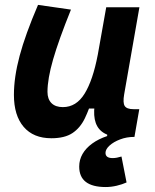

<svg xmlns="http://www.w3.org/2000/svg" viewBox="-20 -547 626 774"><path d="M406.2 207Q299.3 207 299.3 124.5Q299.3 97.2 312.7 73.7Q326.2 50.3 351.6 31.7Q377 13.2 412.1 1.5V-22.9L501.5 -9.8L520.5 4.9Q490.7 4.9 464.4 14.9Q438 24.9 421.6 39.8Q405.3 54.7 405.3 69.3Q405.3 90.3 434.1 90.3Q442.4 90.3 451.4 88.6Q460.4 86.9 469.7 84L490.2 188.5Q473.1 196.3 450.4 201.7Q427.7 207 406.2 207ZM187 10.3Q114.7 10.3 75.4 -35.6Q36.1 -81.5 36.1 -164.6Q36.1 -235.8 59.1 -321.8Q82 -407.7 133.3 -527.3L266.1 -508.3Q216.8 -386.2 194.1 -307.6Q171.4 -229 171.4 -176.8Q171.4 -147.5 187.5 -131.3Q203.6 -115.2 233.4 -115.2Q287.6 -115.2 321 -169.4Q354.5 -223.6 374 -325.7L369.1 -109.4H336.9L356 -160.6Q340.3 -107.9 321.8 -69.6Q303.2 -31.2 272 -10.5Q240.7 10.3 187 10.3ZM468.8 4.9Q427.2 4.9 401.6 -9.3Q376 -23.4 366 -51.5Q356 -79.6 361.3 -122.1L357.9 -234.9L408.2 -517.6H542L480.5 -166.5Q474.6 -132.3 482.9 -119.6Q491.2 -106.9 518.1 -106.9H541.5L522 4.9Z"/></svg>

Font: Cascadia Code PL
Style: Italic
Weight: 400
Italic angle: -10°
Monospace: yes
Designer: Aaron Bell
Foundry: Saja Typeworks
Version: Version 2404.023